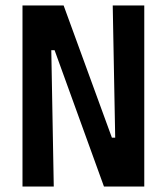

<svg xmlns="http://www.w3.org/2000/svg" viewBox="-20 -680 608 700"><path d="M62 0V-660H212L388 -178H400L391 -660H506V0H359L179 -497H167L176 0Z"/></svg>

Font: Bricolage Grotesque 12pt Condensed SemiBold
Style: Regular
Weight: 600
Width: 3
Designer: Mathieu Triay
Foundry: Atelier Triay
Version: Version 1.001; ttfautohint (v1.8.4.7-5d5b);gftools[0.9.33.de